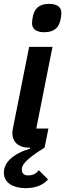

<svg xmlns="http://www.w3.org/2000/svg" viewBox="-25 -765 338 995"><path d="M204 -598C261 -598 280 -627 288 -660C291 -674 293 -688 293 -698C293 -726 274 -745 230 -745C173 -745 154 -716 146 -683C143 -669 141 -655 141 -645C141 -617 160 -598 204 -598ZM226 -99H163L247 -522H126L42 -100C40 -90 39 -83 39 -75C39 -30 71 0 122 0H130L131 5C40 33 -5 78 -5 130C-5 184 46 210 107 210C165 210 201 191 224 165L176 117C162 137 142 144 122 144C98 144 88 132 88 114C88 94 98 67 206 0Z"/></svg>

Font: Braiins Sans SemiBold
Style: Italic
Weight: 600
Italic angle: -11.31°
Designer: Mike Abbink, Paul van der Laan, Pieter van Rosmalen, Jiri Chlebus, Lubos Buracinsky
Foundry: Bold Monday, Sudetype
Version: Version 1.000;hotconv 1.0.109;makeotfexe 2.5.65596